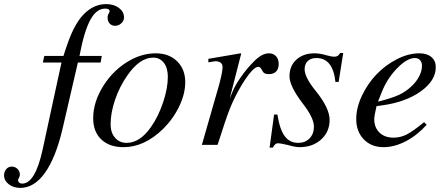

<svg xmlns="http://www.w3.org/2000/svg" viewBox="-156 -707 2163 937"><path d="M53.2 -401.9 60.1 -434.1H153.8Q176.3 -506.3 194.6 -546.9Q212.9 -587.4 235.8 -618.2Q290.5 -687 361.8 -687Q399.4 -687 424.3 -668.5Q449.2 -649.9 449.2 -622.1Q449.2 -605.5 436 -593.3Q422.9 -581.1 405.8 -581.1Q389.2 -581.1 379.2 -592Q369.1 -603 369.1 -621.1Q369.1 -632.8 375 -642.1Q378.9 -648.4 378.9 -651.9Q378.9 -665 356.9 -665Q314.5 -665 284.4 -609.4Q254.4 -553.7 231.9 -434.1H340.8L335 -401.9H224.1L148.9 -77.1Q115.7 63.5 63.2 136.7Q10.7 210 -57.1 210Q-90.3 210 -113.3 192.1Q-136.2 174.3 -136.2 148.9Q-136.2 130.9 -125.5 118.4Q-114.7 106 -99.1 106Q-82.5 106 -70.8 117.2Q-59.1 128.4 -59.1 145Q-59.1 153.3 -64 162.1Q-67.9 168.5 -67.9 171.9Q-67.9 179.2 -62.3 184.1Q-56.6 189 -47.9 189Q15.6 189 51.8 23.9L144 -401.9Z M604 -446.8Q668.5 -446.8 708.3 -408Q748 -369.1 748 -306.2Q748 -249.5 718.8 -188.2Q689.5 -127 639.2 -77.1Q547.9 11.2 446.8 11.2Q377.9 11.2 338.4 -26.4Q298.8 -64 298.8 -129.9Q298.8 -210 349.1 -289.3Q399.4 -368.7 479 -413.1Q540.5 -446.8 604 -446.8ZM591.8 -425.8Q525.4 -425.8 464.8 -337.9Q427.2 -283.7 405.5 -220Q383.8 -156.2 383.8 -100.1Q383.8 -59.6 405.5 -34.7Q427.2 -9.8 461.9 -9.8Q527.8 -9.8 582 -88.9Q617.2 -139.2 640.1 -207.8Q663.1 -276.4 663.1 -332Q663.1 -375.5 643.6 -400.6Q624 -425.8 591.8 -425.8Z M905.8 0H829.1L914.1 -295.9Q930.2 -357.4 930.2 -379.9Q930.2 -393.6 920.9 -400.9Q911.6 -408.2 895 -408.2Q891.1 -408.2 860.8 -402.8V-419.9Q969.2 -438 1018.1 -446.8L1021 -444.8L964.8 -225.1L980 -262.2Q992.2 -292 1020.5 -332.3Q1048.8 -372.6 1080.1 -403.8Q1120.1 -446.8 1156.7 -446.8Q1177.7 -446.8 1190.9 -432.9Q1204.1 -418.9 1204.1 -395Q1204.1 -371.1 1191.7 -358.2Q1179.2 -345.2 1156.7 -345.2Q1141.6 -345.2 1134.3 -349.9Q1127 -354.5 1121.1 -367.2Q1114.3 -380.9 1104 -380.9Q1078.1 -380.9 1023.9 -293Q989.3 -234.4 968 -182.1Q946.8 -129.9 905.8 0Z M1181.6 -147.9H1197.8Q1209 -75.7 1233.4 -42.7Q1257.8 -9.8 1299.8 -9.8Q1333.5 -9.8 1354.7 -31.7Q1376 -53.7 1376 -88.9Q1376 -132.3 1319.8 -204.1Q1256.8 -287.1 1256.8 -335Q1256.8 -385.3 1290.5 -416Q1324.2 -446.8 1378.9 -446.8Q1405.8 -446.8 1438 -437Q1463.4 -430.2 1473.6 -430.2Q1485.4 -430.2 1491.7 -434.1Q1498 -438 1503.9 -448.2H1519L1496.6 -307.1H1481Q1474.6 -366.2 1451.4 -395Q1428.2 -423.8 1387.7 -423.8Q1361.3 -423.8 1345.9 -409.2Q1330.6 -394.5 1330.6 -369.1Q1330.6 -330.1 1384.8 -263.2Q1452.6 -179.2 1452.6 -122.1Q1452.6 -64 1411.4 -26.4Q1370.1 11.2 1305.7 11.2Q1285.6 11.2 1250 1Q1213.9 -7.8 1199.7 -7.8Q1186 -7.8 1175.8 13.2H1159.7Z M1913.6 -110.8 1926.3 -98.1Q1880.4 -46.9 1824.7 -17.8Q1769 11.2 1715.3 11.2Q1656.2 11.2 1619.4 -26.9Q1582.5 -64.9 1582.5 -126Q1582.5 -181.6 1610.4 -240.2Q1638.2 -298.8 1681.4 -344Q1724.6 -389.2 1780.8 -418Q1836.9 -446.8 1890.6 -446.8Q1927.7 -446.8 1949.2 -428.7Q1970.7 -410.6 1970.7 -378.9Q1970.7 -313.5 1897.2 -261Q1823.7 -208.5 1709.5 -192.9L1681.6 -189Q1670.4 -141.6 1670.4 -126Q1670.4 -84.5 1696 -59.8Q1721.7 -35.2 1764.6 -35.2Q1797.9 -35.2 1828.4 -50.5Q1858.9 -65.9 1913.6 -110.8ZM1706.5 -255.9 1688.5 -210.9Q1754.9 -227.5 1789.6 -243.4Q1824.2 -259.3 1852.5 -286.1Q1876.5 -308.6 1889.9 -335Q1903.3 -361.3 1903.3 -386.2Q1903.3 -403.3 1893.8 -413.6Q1884.3 -423.8 1868.7 -423.8Q1830.6 -423.8 1781.7 -373.5Q1732.9 -323.2 1706.5 -255.9Z"/></svg>

Font: Accordance
Style: Italic
Weight: 400
Italic angle: -11°
Version: Version 1.2 (build January 31, 2020) Miklal Software Solutio